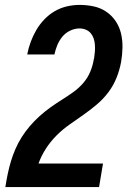

<svg xmlns="http://www.w3.org/2000/svg" viewBox="-20 -763 540 783"><path d="M1 0 2 -1Q6 -27 11.5 -53.5Q17 -80 24.5 -105Q32 -130 43 -155.5Q54 -181 69 -204.5Q84 -228 102 -249Q120 -270 141 -289Q162 -308 185 -324.5Q208 -341 232 -356Q256 -371 279 -387.5Q302 -404 320 -425Q338 -446 348.5 -471.5Q359 -497 363 -524Q364 -524 364 -525Q364 -526 364 -527Q366 -540 367 -553.5Q368 -567 367 -580.5Q366 -594 362 -606Q358 -618 350 -627.5Q342 -637 330 -642Q318 -647 304 -647Q285 -647 266 -638Q247 -629 234 -613Q221 -597 213.5 -578.5Q206 -560 202 -541H91Q96 -567 105 -591.5Q114 -616 127.5 -639.5Q141 -663 160.5 -683.5Q180 -704 203.5 -717.5Q227 -731 253 -737Q279 -743 304 -743Q334 -743 362 -737Q390 -731 413 -715.5Q436 -700 451.5 -677Q467 -654 473.5 -626.5Q480 -599 479.5 -569.5Q479 -540 474 -511Q468 -478 455.5 -446.5Q443 -415 422.5 -387.5Q402 -360 375.5 -337.5Q349 -315 320.5 -295Q292 -275 263.5 -255Q235 -235 210.5 -210.5Q186 -186 167 -156.5Q148 -127 137 -96H400L384 0Z"/></svg>

Font: iosevka_custom_sans_ss08
Style: Bold Italic
Weight: 700
Italic angle: -10°
Designer: Belleve Invis
Foundry: Belleve Invis
Version: Version 10.3.0; ttfautohint (v1.8.3)